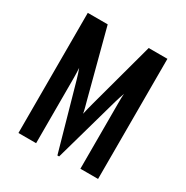

<svg xmlns="http://www.w3.org/2000/svg" viewBox="-161 -834 938 969"><g transform="rotate(30 308.0 -350.0)"><path d="M76 0V-700H192L293 -316Q297 -301 302.5 -280.8Q308 -260.5 310 -247Q312.5 -260.5 317.8 -280.8Q323 -301 327 -316L431 -700H540V0H437V-380Q437 -391.5 437.2 -409.5Q437.5 -427.5 439 -438Q434.5 -425.5 429.2 -410Q424 -394.5 420 -380L313 0H303L196 -380Q192 -394.5 186.8 -410.2Q181.5 -426 177 -438Q178 -427.5 178.5 -409.5Q179 -391.5 179 -380V0Z"/></g></svg>

Font: Overpass Mono
Style: Bold
Weight: 700
Monospace: yes
Designer: Delve Withrington, Dave Bailey
Foundry: Delve Fonts LLC
Version: Version 4.000